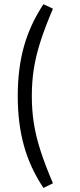

<svg xmlns="http://www.w3.org/2000/svg" viewBox="-20 -801 383 919"><path d="M233.4 -759.3Q196.3 -672.4 174.1 -603.5Q151.9 -534.7 142.1 -472.4Q132.3 -410.2 132.3 -341.3Q132.3 -272.9 142.1 -210.4Q151.9 -147.9 174.1 -79.3Q196.3 -10.7 233.4 76.2L188 98.6Q124 2.4 94.5 -104Q64.9 -210.4 64.9 -341.3Q64.9 -472.7 94.5 -578.4Q124 -684.1 188 -780.8Z"/></svg>

Font: Pinar DS3-Regular
Style: Regular
Weight: 400
Designer: Amin Abedi
Version: Version 2.000